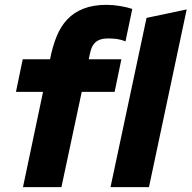

<svg xmlns="http://www.w3.org/2000/svg" viewBox="-20 -774 792 794"><path d="M46 0ZM74 -529H187Q197 -581 214 -623Q231 -665 258.5 -694Q286 -723 326 -738.5Q366 -754 421 -754Q447 -754 477 -749Q507 -744 527 -737Q520 -703 513 -670Q506 -637 499 -603Q482 -610 465 -612.5Q448 -615 429 -615Q406 -615 392 -609.5Q378 -604 369 -593Q360 -582 355.5 -566Q351 -550 347 -529H482Q475 -495 468 -461.5Q461 -428 454 -394H318Q297 -295 276 -197Q255 -99 234 0H75Q96 -99 116.5 -197Q137 -295 158 -394H46Q53 -428 60 -461.5Q67 -495 74 -529ZM752 -735 596 0H437L586 -700Z"/></svg>

Font: Rosa Sans Black
Style: Italic
Weight: 900
Italic angle: -12°
Designer: Pentagram / MCKL
Foundry: Pentagram / MCKL
Version: Version 1.005;September 16, 2019;FontCreator 11.5.0.2425 64-